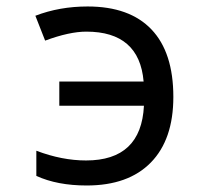

<svg xmlns="http://www.w3.org/2000/svg" viewBox="-20 -566 640 596"><path d="M92.8 -20V-98.1Q172.4 -67.9 247.1 -67.9Q418.5 -67.9 426.8 -237.8H164.1V-313H425.8Q412.6 -467.8 248 -467.8Q195.3 -467.8 120.1 -439.9L89.8 -517.1Q164.6 -545.9 252 -545.9Q382.3 -545.9 450.2 -474.6Q518.1 -403.3 518.1 -265.1Q518.1 -132.8 448.2 -61.5Q378.4 9.8 249 9.8Q157.7 9.8 92.8 -20Z"/></svg>

Font: Noto Mono
Style: Regular
Weight: 400
Designer: Monotype Design Team
Foundry: Monotype Imaging Inc.
Version: Version 1.00